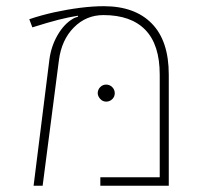

<svg xmlns="http://www.w3.org/2000/svg" viewBox="-20 -591 640 611"><path d="M86.9 0 137.2 -401.4Q142.6 -443.4 163.1 -479Q183.6 -514.6 211.9 -531.2Q215.8 -533.7 220.2 -535.2Q224.6 -536.6 228.5 -538.1L228 -541Q199.7 -536.6 166 -528.1Q132.3 -519.5 83 -503.9L73.2 -529.8Q110.4 -542.5 152.3 -551.8Q194.3 -561 235.4 -566.2Q276.4 -571.3 310.1 -571.3Q409.2 -571.3 463.1 -516.1Q517.1 -460.9 517.1 -353.5V0H299.3V-26.9H488.3V-353.5Q488.3 -448.7 442.6 -495.8Q397 -543 309.1 -543Q253.9 -543 214.8 -503.4Q175.8 -463.9 167.5 -399.4L115.7 0ZM317.9 -267.6Q306.6 -267.6 298.8 -276.4Q291 -285.2 291 -294.4Q291 -305.7 298.8 -313.7Q306.6 -321.8 317.9 -321.8Q329.1 -321.8 337.2 -313.7Q345.2 -305.7 345.2 -294.4Q345.2 -283.2 337.2 -275.4Q329.1 -267.6 317.9 -267.6Z"/></svg>

Font: Heebo Thin
Style: Regular
Weight: 250
Designer: Oded Ezer
Foundry: Ezer Type House
Version: Version 3.100